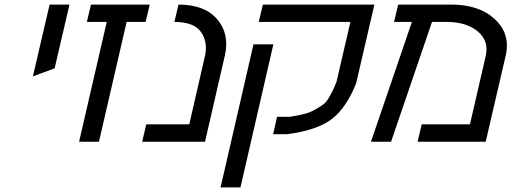

<svg xmlns="http://www.w3.org/2000/svg" viewBox="-20 -620 2238 840"><path d="M197 -600H284L219 -321L124 -286Z M534 -524 413 0H326L447 -524H360L378 -600H635L617 -524Z M761 -600Q875 -600 930 -536Q985 -472 964 -378L877 0H602L620 -76H808L876 -372Q891 -433 860 -479Q830 -524 743 -524Z M1176 -426 1032 200H945L1089 -426ZM1538 -255Q1494 -146 1430 -98Q1366 -50 1237 -33H1175L1192 -109H1247Q1278 -113 1313 -122Q1337 -128 1361 -142Q1382 -154 1394 -163Q1408 -173 1419 -193Q1434 -219 1436 -224Q1437 -226 1439.5 -232Q1442 -238 1445.5 -245.5Q1449 -253 1452 -261L1513 -524H1112L1130 -600H1618Z M2105 -375Q2120 -440 2071 -482Q2021 -524 1935 -524H1870L1691 0H1603L1782 -524H1704L1722 -600H1953Q2077 -600 2145 -536Q2215 -471 2192 -375L2105 0H1807L1825 -76H2036Z"/></svg>

Font: Miedinger
Style: Italic
Weight: 400
Italic angle: -13°
Version: Version 001.000